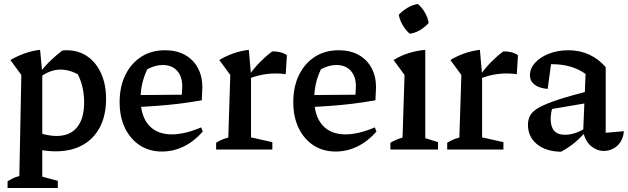

<svg xmlns="http://www.w3.org/2000/svg" viewBox="-20 -750 3151 963"><path d="M259 9Q224 9 183.5 2Q143 -5 99 -19L119 -102Q166 -85 201 -76.5Q236 -68 263 -68Q331 -68 366.5 -111.5Q402 -155 402 -237Q402 -281 391.5 -321.5Q381 -362 359 -397L411 -349Q349 -401 283 -401Q234 -401 183 -365L182 -389Q208 -422 235.5 -448Q263 -474 293 -497Q299 -497 303.5 -497.5Q308 -498 313 -498Q374 -498 418.5 -467Q463 -436 487.5 -381Q512 -326 512 -255Q512 -171 481 -112Q450 -53 393.5 -22Q337 9 259 9ZM18 193V159Q30 152 43.5 145Q57 138 77 133L87 -374L32 -449Q69 -470 106 -483Q143 -496 181 -500L192 -386V136L270 157V193Z M793 10Q729 10 681.5 -21Q634 -52 607 -107.5Q580 -163 580 -238Q580 -315 608.5 -373.5Q637 -432 688 -465Q739 -498 808 -498Q865 -498 907 -475Q949 -452 972 -410Q995 -368 995 -312L992 -247Q930 -236 875.5 -229.5Q821 -223 766 -219Q711 -215 647 -212L648 -273L892 -275L894 -317Q894 -367 868 -395.5Q842 -424 796 -424Q777 -424 757.5 -418.5Q738 -413 719 -403Q702 -368 693.5 -330.5Q685 -293 685 -256Q685 -169 726 -122.5Q767 -76 842 -76Q906 -76 989 -111L997 -90Q954 -41 902 -15.5Q850 10 793 10Z M1413 -378Q1318 -391 1230 -356V-374Q1256 -410 1284.5 -439Q1313 -468 1345 -492Q1365 -493 1384 -488.5Q1403 -484 1419 -473ZM1064 0V-34Q1077 -42 1091 -48.5Q1105 -55 1125 -60L1135 -374L1080 -449Q1150 -491 1228 -500L1239 -374V-61L1346 -37V0Z M1664 10Q1600 10 1552.5 -21Q1505 -52 1478 -107.5Q1451 -163 1451 -238Q1451 -315 1479.5 -373.5Q1508 -432 1559 -465Q1610 -498 1679 -498Q1736 -498 1778 -475Q1820 -452 1843 -410Q1866 -368 1866 -312L1863 -247Q1801 -236 1746.5 -229.5Q1692 -223 1637 -219Q1582 -215 1518 -212L1519 -273L1763 -275L1765 -317Q1765 -367 1739 -395.5Q1713 -424 1667 -424Q1648 -424 1628.5 -418.5Q1609 -413 1590 -403Q1573 -368 1564.5 -330.5Q1556 -293 1556 -256Q1556 -169 1597 -122.5Q1638 -76 1713 -76Q1777 -76 1860 -111L1868 -90Q1825 -41 1773 -15.5Q1721 10 1664 10Z M1938 0V-34Q1952 -42 1966.5 -48.5Q1981 -55 1999 -60L2009 -374L1954 -449Q1990 -471 2029.5 -483.5Q2069 -496 2113 -500V-57L2177 -37V0ZM2076 -730Q2097 -712 2111.5 -686.5Q2126 -661 2130 -635Q2113 -615 2087.5 -599.5Q2062 -584 2035 -581Q2015 -598 2000 -623.5Q1985 -649 1980 -676Q1999 -696 2024 -711Q2049 -726 2076 -730Z M2572 -378Q2477 -391 2389 -356V-374Q2415 -410 2443.5 -439Q2472 -468 2504 -492Q2524 -493 2543 -488.5Q2562 -484 2578 -473ZM2223 0V-34Q2236 -42 2250 -48.5Q2264 -55 2284 -60L2294 -374L2239 -449Q2309 -491 2387 -500L2398 -374V-61L2505 -37V0Z M3008 7Q2974 7 2945 -17Q2916 -41 2905 -89L2917 -379Q2849 -428 2750 -428Q2733 -428 2716 -426Q2699 -424 2683 -421L2747 -452L2727 -304Q2683 -308 2660.5 -326Q2638 -344 2638 -372Q2638 -407 2664 -435.5Q2690 -464 2734 -481Q2778 -498 2831 -498Q2888 -498 2935.5 -476Q2983 -454 3018 -413V-84L3109 -92Q3107 -62 3093 -39.5Q3079 -17 3056.5 -5Q3034 7 3008 7ZM2794 11Q2718 10 2673 -27Q2628 -64 2628 -124Q2628 -152 2640.5 -173Q2653 -194 2686 -212Q2719 -230 2779.5 -250Q2840 -270 2935 -294V-235L2717 -198L2752 -214Q2747 -199 2744.5 -183.5Q2742 -168 2742 -154Q2742 -114 2759.5 -94Q2777 -74 2814 -74Q2840 -74 2867.5 -83.5Q2895 -93 2926 -113V-99Q2898 -65 2866.5 -38Q2835 -11 2794 11Z"/></svg>

Font: Piazzolla 24pt SemiBold
Style: Regular
Weight: 600
Designer: Juan Pablo del Peral
Foundry: Huerta Tipografica
Version: Version 2.005